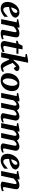

<svg xmlns="http://www.w3.org/2000/svg" viewBox="2214 -2990 789 5256"><g transform="rotate(90 2608.0 -362.5)"><path d="M333 -396Q333 -404.8 331.8 -413.3Q330.6 -421.9 326.9 -428.7Q323.2 -435.5 316.2 -439.7Q309.1 -443.8 297.9 -443.8Q274.4 -443.8 256.1 -427.2Q237.8 -410.6 223.6 -385Q209.5 -359.4 199.2 -328.9Q189 -298.3 182.1 -271Q208 -276.9 234.9 -288.6Q261.7 -300.3 283.4 -316.7Q305.2 -333 319.1 -353Q333 -373 333 -396ZM462.9 -395Q462.9 -368.7 450.9 -346.2Q439 -323.7 418 -305.2Q397 -286.6 368.9 -271.7Q340.8 -256.8 308.8 -246.1Q276.9 -235.4 242.4 -228.5Q208 -221.7 174.8 -219.2Q173.8 -210 172.9 -198.2Q171.9 -186.5 171.9 -178.2Q171.9 -152.3 175.8 -130.4Q179.7 -108.4 188.5 -92.3Q197.3 -76.2 211.7 -67.1Q226.1 -58.1 247.1 -58.1Q263.2 -58.1 279.8 -64.5Q296.4 -70.8 318.4 -85.7Q340.3 -100.6 369.6 -125Q398.9 -149.4 439.9 -185.1V-89.8Q425.3 -75.7 401.9 -57.9Q378.4 -40 348.6 -24.4Q318.8 -8.8 284.7 1.7Q250.5 12.2 213.9 12.2Q181.2 12.2 148.9 3.9Q116.7 -4.4 91.1 -25.4Q65.4 -46.4 49.3 -82.3Q33.2 -118.2 33.2 -173.8Q33.2 -211.9 42.7 -251Q52.2 -290 69.8 -326.2Q87.4 -362.3 112.8 -394Q138.2 -425.8 170.2 -449.2Q202.1 -472.7 240.2 -486.3Q278.3 -500 320.8 -500Q357.4 -500 384.3 -487.8Q411.1 -475.6 428.7 -458.7Q446.3 -441.9 454.6 -424.1Q462.9 -406.2 462.9 -395Z M1054.2 -22.9Q1041 -16.6 1021.5 -10.3Q1002 -3.9 980.2 1Q958.5 5.9 936.8 9Q915 12.2 897.9 12.2Q881.3 12.2 862.1 9.8Q842.8 7.3 826.9 0.5Q811 -6.3 802 -18.6Q793 -30.8 796.9 -50.8L857.9 -356Q861.8 -374 861.6 -386.5Q861.3 -398.9 857.7 -406.7Q854 -414.6 847.9 -417.7Q841.8 -420.9 834 -420.9Q822.3 -420.9 807.1 -414.1Q792 -407.2 775.1 -396Q758.3 -384.8 741 -369.9Q723.6 -355 708 -338.9L637.2 0H503.9L591.8 -424.8L507.8 -433.1V-466.8L671.9 -500H741.2L729 -441.9Q747.1 -454.1 767.3 -464.8Q787.6 -475.6 808.3 -483.4Q829.1 -491.2 849.9 -495.6Q870.6 -500 890.1 -500Q927.2 -500 951.4 -491.5Q975.6 -482.9 988 -466.3Q1000.5 -449.7 1002.7 -425.3Q1004.9 -400.9 999 -369.1L944.8 -87.9Q942.4 -75.7 944.6 -68.1Q946.8 -60.5 950.9 -56.2Q955.1 -51.8 960 -50.3Q964.8 -48.8 968.8 -48.8Q984.4 -48.8 1006.8 -54.9Q1029.3 -61 1051.8 -70.8Z M1302.2 -418 1239.3 -108.9Q1233.9 -85.4 1244.4 -71.3Q1254.9 -57.1 1278.3 -57.1Q1290 -57.1 1306.4 -61Q1322.8 -64.9 1340.3 -70.3Q1357.9 -75.7 1374.5 -81.8Q1391.1 -87.9 1403.3 -91.8V-37.1Q1395 -33.2 1374 -25.1Q1353 -17.1 1326.2 -8.8Q1299.3 -0.5 1270.5 5.9Q1241.7 12.2 1218.3 12.2Q1189.5 12.2 1168 5.4Q1146.5 -1.5 1132.3 -13.4Q1118.2 -25.4 1111.1 -42Q1104 -58.6 1104 -78.1Q1104 -87.9 1104.7 -97.7Q1105.5 -107.4 1107.9 -118.2L1168.9 -416L1097.2 -408.2V-449.2L1182.1 -482.9L1232.9 -585.9H1333L1312 -473.1H1451.2V-418Z M1940.4 -25.9Q1927.7 -19.5 1910.2 -12.7Q1892.6 -5.9 1873 -0.5Q1853.5 4.9 1833.5 8.5Q1813.5 12.2 1796.4 12.2Q1782.7 12.2 1768.6 7.3Q1754.4 2.4 1741.2 -5.4Q1728 -13.2 1717 -22.9Q1706.1 -32.7 1699.2 -43Q1690.9 -55.7 1679.4 -78.1Q1668 -100.6 1655.8 -126.2Q1643.6 -151.9 1631.6 -177.7Q1619.6 -203.6 1610.4 -224.1L1589.4 -205.1L1547.4 0H1414.6L1548.3 -661.1L1460.4 -668.9V-705.1L1629.4 -736.8H1697.3L1613.3 -326.2L1725.6 -440.9Q1756.3 -473.1 1783.7 -486.6Q1811 -500 1840.3 -500Q1858.4 -500 1874 -494.9Q1889.6 -489.7 1901.1 -481.2Q1912.6 -472.7 1918.9 -462.4Q1925.3 -452.1 1925.3 -441.9Q1925.3 -433.1 1923.1 -420.4Q1920.9 -407.7 1912.6 -394.3Q1904.3 -380.9 1887.7 -367.9Q1871.1 -355 1842.3 -345.2L1802.2 -410.2Q1790.5 -399.9 1776.9 -387Q1763.2 -374 1749.8 -361.1Q1736.3 -348.1 1723.9 -336.2Q1711.4 -324.2 1702.1 -315.9Q1709 -303.2 1717 -283.7Q1725.1 -264.2 1734.1 -241.7Q1743.2 -219.2 1753.2 -195.8Q1763.2 -172.4 1774.4 -151.9Q1785.2 -132.3 1794.9 -114.3Q1804.7 -96.2 1814.5 -82Q1824.2 -67.9 1835 -59.3Q1845.7 -50.8 1858.4 -50.8Q1859.4 -50.8 1878.7 -56.4Q1897.9 -62 1940.4 -79.1Z M2330.1 -307.1Q2330.1 -343.8 2322.8 -370.1Q2315.4 -396.5 2304.9 -413.6Q2294.4 -430.7 2282.5 -438.7Q2270.5 -446.8 2261.2 -446.8Q2246.1 -446.8 2230.2 -436.8Q2214.4 -426.8 2199.5 -408.9Q2184.6 -391.1 2171.4 -366.5Q2158.2 -341.8 2148.2 -312.7Q2138.2 -283.7 2132.6 -251.2Q2127 -218.8 2127 -185.1Q2127 -146.5 2134.5 -119.4Q2142.1 -92.3 2153.1 -75.4Q2164.1 -58.6 2175.8 -50.8Q2187.5 -43 2196.3 -43Q2222.7 -43 2246.8 -66.9Q2271 -90.8 2289.6 -128.9Q2308.1 -167 2319.1 -213.9Q2330.1 -260.7 2330.1 -307.1ZM2474.1 -303.2Q2474.1 -263.7 2465.3 -225.1Q2456.5 -186.5 2439.5 -151.6Q2422.4 -116.7 2397.5 -86.7Q2372.6 -56.6 2340.3 -34.7Q2308.1 -12.7 2268.8 -0.2Q2229.5 12.2 2184.1 12.2Q2132.8 12.2 2095.2 -2.4Q2057.6 -17.1 2033 -42.7Q2008.3 -68.4 1996.3 -103.8Q1984.4 -139.2 1984.4 -181.2Q1984.4 -220.2 1992.9 -259Q2001.5 -297.9 2017.8 -333.5Q2034.2 -369.1 2058.6 -399.4Q2083 -429.7 2115 -452.1Q2147 -474.6 2186.3 -487.3Q2225.6 -500 2272 -500Q2317.9 -500 2355.2 -487.5Q2392.6 -475.1 2418.9 -450.4Q2445.3 -425.8 2459.7 -388.9Q2474.1 -352.1 2474.1 -303.2Z M3328.6 -28.8Q3290.5 -9.3 3255.1 1.5Q3219.7 12.2 3181.2 12.2Q3158.2 12.2 3138.4 7.6Q3118.7 2.9 3104.5 -6.6Q3090.3 -16.1 3083.5 -29.8Q3076.7 -43.5 3080.6 -62L3135.3 -328.1Q3155.3 -421.9 3116.2 -421.9Q3094.2 -421.9 3075 -412.4Q3055.7 -402.8 3040.8 -389.6Q3025.9 -376.5 3015.1 -362.8Q3004.4 -349.1 2999.5 -340.8L2927.2 0H2795.4L2864.3 -329.1Q2867.2 -343.8 2869.9 -360.1Q2872.6 -376.5 2871.3 -390.1Q2870.1 -403.8 2863.3 -412.8Q2856.4 -421.9 2840.3 -421.9Q2824.7 -421.9 2808.6 -413.3Q2792.5 -404.8 2777.8 -392.1Q2763.2 -379.4 2750.2 -365Q2737.3 -350.6 2727.5 -338.9L2656.2 0H2523.4L2611.3 -424.8L2527.3 -433.1V-466.8L2692.4 -500H2761.2L2749.5 -442.9Q2785.6 -467.8 2823.7 -483.9Q2861.8 -500 2896.5 -500Q2917 -500 2933.3 -494.1Q2949.7 -488.3 2962.4 -478.8Q2975.1 -469.2 2983.9 -457Q2992.7 -444.8 2998.5 -432.1Q3018.1 -446.8 3040 -459.2Q3062 -471.7 3084.5 -480.7Q3106.9 -489.7 3128.9 -494.9Q3150.9 -500 3170.4 -500Q3196.8 -500 3219.2 -490.7Q3241.7 -481.4 3256.8 -464.4Q3272 -447.3 3277.8 -423.1Q3283.7 -398.9 3277.3 -369.1L3220.2 -100.1Q3215.8 -78.6 3221.2 -64.2Q3226.6 -49.8 3245.6 -49.8Q3250.5 -49.8 3260.3 -51.8Q3270 -53.7 3281.7 -57.1Q3293.5 -60.5 3305.7 -65.2Q3317.9 -69.8 3328.6 -75.2Z M4154.8 -28.8Q4116.7 -9.3 4081.3 1.5Q4045.9 12.2 4007.3 12.2Q3984.4 12.2 3964.6 7.6Q3944.8 2.9 3930.7 -6.6Q3916.5 -16.1 3909.7 -29.8Q3902.8 -43.5 3906.7 -62L3961.4 -328.1Q3981.4 -421.9 3942.4 -421.9Q3920.4 -421.9 3901.1 -412.4Q3881.8 -402.8 3866.9 -389.6Q3852.1 -376.5 3841.3 -362.8Q3830.6 -349.1 3825.7 -340.8L3753.4 0H3621.6L3690.4 -329.1Q3693.4 -343.8 3696 -360.1Q3698.7 -376.5 3697.5 -390.1Q3696.3 -403.8 3689.5 -412.8Q3682.6 -421.9 3666.5 -421.9Q3650.9 -421.9 3634.8 -413.3Q3618.7 -404.8 3604 -392.1Q3589.4 -379.4 3576.4 -365Q3563.5 -350.6 3553.7 -338.9L3482.4 0H3349.6L3437.5 -424.8L3353.5 -433.1V-466.8L3518.6 -500H3587.4L3575.7 -442.9Q3611.8 -467.8 3649.9 -483.9Q3688 -500 3722.7 -500Q3743.2 -500 3759.5 -494.1Q3775.9 -488.3 3788.6 -478.8Q3801.3 -469.2 3810.1 -457Q3818.8 -444.8 3824.7 -432.1Q3844.2 -446.8 3866.2 -459.2Q3888.2 -471.7 3910.6 -480.7Q3933.1 -489.7 3955.1 -494.9Q3977.1 -500 3996.6 -500Q4022.9 -500 4045.4 -490.7Q4067.9 -481.4 4083 -464.4Q4098.1 -447.3 4104 -423.1Q4109.9 -398.9 4103.5 -369.1L4046.4 -100.1Q4042 -78.6 4047.4 -64.2Q4052.7 -49.8 4071.8 -49.8Q4076.7 -49.8 4086.4 -51.8Q4096.2 -53.7 4107.9 -57.1Q4119.6 -60.5 4131.8 -65.2Q4144 -69.8 4154.8 -75.2Z M4490.7 -396Q4490.7 -404.8 4489.5 -413.3Q4488.3 -421.9 4484.6 -428.7Q4481 -435.5 4473.9 -439.7Q4466.8 -443.8 4455.6 -443.8Q4432.1 -443.8 4413.8 -427.2Q4395.5 -410.6 4381.3 -385Q4367.2 -359.4 4356.9 -328.9Q4346.7 -298.3 4339.8 -271Q4365.7 -276.9 4392.6 -288.6Q4419.4 -300.3 4441.2 -316.7Q4462.9 -333 4476.8 -353Q4490.7 -373 4490.7 -396ZM4620.6 -395Q4620.6 -368.7 4608.6 -346.2Q4596.7 -323.7 4575.7 -305.2Q4554.7 -286.6 4526.6 -271.7Q4498.5 -256.8 4466.6 -246.1Q4434.6 -235.4 4400.1 -228.5Q4365.7 -221.7 4332.5 -219.2Q4331.5 -210 4330.6 -198.2Q4329.6 -186.5 4329.6 -178.2Q4329.6 -152.3 4333.5 -130.4Q4337.4 -108.4 4346.2 -92.3Q4355 -76.2 4369.4 -67.1Q4383.8 -58.1 4404.8 -58.1Q4420.9 -58.1 4437.5 -64.5Q4454.1 -70.8 4476.1 -85.7Q4498 -100.6 4527.3 -125Q4556.6 -149.4 4597.7 -185.1V-89.8Q4583 -75.7 4559.6 -57.9Q4536.1 -40 4506.3 -24.4Q4476.6 -8.8 4442.4 1.7Q4408.2 12.2 4371.6 12.2Q4338.9 12.2 4306.6 3.9Q4274.4 -4.4 4248.8 -25.4Q4223.1 -46.4 4207 -82.3Q4190.9 -118.2 4190.9 -173.8Q4190.9 -211.9 4200.4 -251Q4210 -290 4227.5 -326.2Q4245.1 -362.3 4270.5 -394Q4295.9 -425.8 4327.9 -449.2Q4359.9 -472.7 4397.9 -486.3Q4436 -500 4478.5 -500Q4515.1 -500 4542 -487.8Q4568.8 -475.6 4586.4 -458.7Q4604 -441.9 4612.3 -424.1Q4620.6 -406.2 4620.6 -395Z M5211.9 -22.9Q5198.7 -16.6 5179.2 -10.3Q5159.7 -3.9 5137.9 1Q5116.2 5.9 5094.5 9Q5072.8 12.2 5055.7 12.2Q5039.1 12.2 5019.8 9.8Q5000.5 7.3 4984.6 0.5Q4968.8 -6.3 4959.7 -18.6Q4950.7 -30.8 4954.6 -50.8L5015.6 -356Q5019.5 -374 5019.3 -386.5Q5019 -398.9 5015.4 -406.7Q5011.7 -414.6 5005.6 -417.7Q4999.5 -420.9 4991.7 -420.9Q4980 -420.9 4964.8 -414.1Q4949.7 -407.2 4932.9 -396Q4916 -384.8 4898.7 -369.9Q4881.3 -355 4865.7 -338.9L4794.9 0H4661.6L4749.5 -424.8L4665.5 -433.1V-466.8L4829.6 -500H4898.9L4886.7 -441.9Q4904.8 -454.1 4925 -464.8Q4945.3 -475.6 4966.1 -483.4Q4986.8 -491.2 5007.6 -495.6Q5028.3 -500 5047.9 -500Q5085 -500 5109.1 -491.5Q5133.3 -482.9 5145.8 -466.3Q5158.2 -449.7 5160.4 -425.3Q5162.6 -400.9 5156.7 -369.1L5102.5 -87.9Q5100.1 -75.7 5102.3 -68.1Q5104.5 -60.5 5108.6 -56.2Q5112.8 -51.8 5117.7 -50.3Q5122.6 -48.8 5126.5 -48.8Q5142.1 -48.8 5164.6 -54.9Q5187 -61 5209.5 -70.8Z"/></g></svg>

Font: Charis SIL APac
Style: Bold Italic
Weight: 700
Italic angle: -11°
Foundry: SIL International
Version: Version 5.000